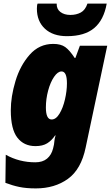

<svg xmlns="http://www.w3.org/2000/svg" viewBox="-20 -807 619 1067"><path d="M10 209 12 53Q87 95 176 95Q217 95 241.5 74.5Q266 54 275 18L280 -4Q281 -9 282.5 -25Q284 -41 289 -54H286Q267 -26 242 -10.5Q217 5 177 5Q113 5 76.5 -42Q40 -89 40 -194Q40 -270 66 -356.5Q92 -443 145 -503Q198 -563 276 -563Q318 -563 342.5 -545.5Q367 -528 395 -485H399L424 -553H576L456 13Q431 134 357.5 187Q284 240 179 240Q126 240 87.5 232Q49 224 10 209ZM352 -344Q352 -410 322 -410Q301 -410 280.5 -380Q260 -350 247.5 -303.5Q235 -257 235 -210Q235 -143 267 -143Q291 -143 310.5 -175Q330 -207 341 -254.5Q352 -302 352 -344ZM185 -759Q185 -779 189 -787H295Q294 -757 315.5 -740.5Q337 -724 371 -724Q404 -724 429 -737.5Q454 -751 466 -787H573Q557 -696 503.5 -651Q450 -606 352 -606Q274 -606 229.5 -647.5Q185 -689 185 -759Z"/></svg>

Font: Noto Sans Display Black
Style: Italic
Weight: 900
Italic angle: -12°
Designer: Monotype Design team
Foundry: Monotype Imaging Inc.
Version: Version 1.000